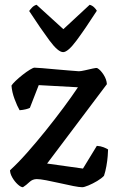

<svg xmlns="http://www.w3.org/2000/svg" viewBox="-20 -783 487 803"><path d="M76 0Q67 0 54 -12Q41 -24 31.5 -40.5Q22 -57 22 -71Q55 -101 93.5 -144.5Q132 -188 171 -236.5Q210 -285 245 -332Q280 -379 306 -418L142 -427L105 -332Q100 -329 88 -326Q76 -323 62 -322Q52 -339 41 -368.5Q30 -398 28 -425Q32 -432 45 -444.5Q58 -457 74.5 -470Q91 -483 105 -491.5Q119 -500 124 -500Q131 -500 156 -498Q181 -496 212.5 -493Q244 -490 271.5 -488Q299 -486 310 -485Q318 -485 335.5 -489Q353 -493 368.5 -496.5Q384 -500 387 -498Q400 -491 413 -471Q426 -451 427 -431L177 -99L327 -78L385 -173Q401 -172 413.5 -167Q426 -162 432 -158Q432 -150 430.5 -130.5Q429 -111 425 -88.5Q421 -66 415 -48Q405 -37 386.5 -26Q368 -15 350 -7.5Q332 0 324 0Q312 0 286.5 -5Q261 -10 230.5 -17Q200 -24 173.5 -29Q147 -34 134 -34Q116 -34 103 -21.5Q90 -9 76 0ZM244 -565Q223 -565 187 -613.5Q151 -662 102 -737Q106 -743 114 -751.5Q122 -760 133 -763L245 -661L355 -763Q366 -760 374 -752Q382 -744 385 -738Q336 -662 300 -613.5Q264 -565 244 -565Z"/></svg>

Font: Texturina 72pt SemiBold
Style: Regular
Weight: 600
Designer: Guillermo Torres Carreño
Foundry: Omnibus-Type
Version: Version 1.002; ttfautohint (v1.8.3)